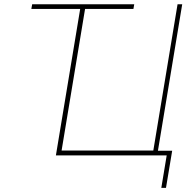

<svg xmlns="http://www.w3.org/2000/svg" viewBox="-20 -748 909 924"><path d="M130.9 -705.1 134.8 -727.5H626L622.1 -705.1ZM736.3 0H249L369.6 -727.5H393.1L276.4 -23.4H717.8L834.5 -727.5H856.9ZM756.3 156.2 782.2 0H729.5L733.4 -22.5H808.6L778.8 156.2Z"/></svg>

Font: Inter 16pt Thin
Style: Italic
Weight: 250
Italic angle: -9.3988°
Version: Version 4.001;git-66647c0bb